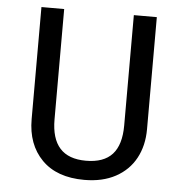

<svg xmlns="http://www.w3.org/2000/svg" viewBox="-51 -738 764 799"><g transform="rotate(5 331.0 -338.5)"><path d="M572 -221Q572 -152 543.5 -99.5Q515 -47 460.5 -17.5Q406 12 330 12Q215 12 152.5 -51.5Q90 -115 90 -221V-689H185V-228Q185 -148 221 -108Q257 -68 330 -68Q404 -68 440 -107.5Q476 -147 476 -228V-689H572Z"/></g></svg>

Font: Firava
Style: Regular
Weight: 400
Designer: Carrois Corporate & Edenspiekermann AG
Foundry: Greg Finn Gibson
Version: Version 5.000